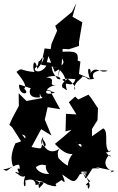

<svg xmlns="http://www.w3.org/2000/svg" viewBox="-42 -1132 743 1213"><path d="M227 -513 125 -494 76 -543 77 -463 35 -384 17 -344 36 -326 105 -218C172 -202 90 -248 88 -211C143 -217 135 -236 97 -282C130 -277 133 -247 56 -227C39 -191 18 -133 41 -81C-1 -57 9 -44 -22 -62C48 -69 86 -124 82 -64C58 -79 66 -41 115 -12C12 -87 66 -9 104 -36C31 -60 94 1 117 -21C92 55 130 65 117 9C195 -18 182 49 182 36C182 36 244 35 178 4C233 24 256 5 205 57C184 -15 264 36 253 32C242 28 337 63 308 31C387 -23 364 8 333 -11C379 43 369 12 351 -30C418 16 427 35 462 -31C428 -7 501 -61 505 -35C458 -40 451 -52 511 -46C465 -35 552 29 515 61C500 5 553 49 500 37C532 -10 549 47 481 -39C508 0 483 22 546 -74C531 -57 532 -74 587 -67C540 -86 562 -75 681 -52C620 -31 658 -36 665 -54C650 -53 595 -92 644 -149C659 -164 676 -101 600 -203C630 -124 672 -214 652 -171C607 -199 650 -301 610 -321L539 -271V-317L574 -373L577 -448C557 -476 540 -508 517 -534L452 -503L433 -522L393 -486L441 -409L375 -413L372 -302L410 -312C376 -281 341 -252 305 -223C393 -128 433 -158 478 -190C419 -232 488 -231 470 -203C411 -249 412 -279 391 -198C462 -188 376 -192 444 -235C369 -151 458 -223 406 -162C453 -186 387 -148 387 -85C331 -114 323 -157 278 -157C245 -101 234 -67 269 -33C204 -30 176 -77 189 -79C221 -101 249 -99 359 -27C350 -97 301 -153 335 -194C280 -151 226 -192 228 -254C287 -179 185 -206 231 -268C213 -179 237 -191 157 -203L218 -316L283 -276L241 -376L259 -455L338 -442L272 -562L292 -551L225 -579L213 -528ZM264 -778 304 -678 346 -703 354 -823 394 -821 457 -842V-866L478 -991L416 -1026L440 -1112L413 -1057L307 -969L319 -938L283 -854L278 -822L240 -826L218 -723L333 -703L323 -637L344 -727L254 -739ZM212 -749C231 -785 257 -775 195 -698C174 -783 158 -710 176 -677C78 -685 104 -710 62 -678C108 -620 128 -590 111 -571C155 -535 77 -522 78 -597C100 -597 176 -554 166 -589C136 -573 131 -506 210 -517C209 -576 191 -498 255 -559C252 -565 229 -565 306 -548C221 -516 237 -584 314 -595C248 -587 327 -638 250 -643C340 -672 360 -616 320 -635C263 -707 308 -695 261 -737C233 -665 171 -674 179 -700C226 -751 216 -748 192 -694L202 -743ZM449 -749C453 -800 444 -812 337 -804C332 -761 385 -749 342 -714C346 -699 355 -698 287 -710C299 -731 378 -665 370 -617C345 -626 334 -640 435 -632C410 -558 361 -642 377 -576C392 -540 350 -592 357 -573C331 -607 387 -629 384 -636C454 -577 427 -566 431 -562C410 -619 518 -652 461 -651C535 -646 485 -622 552 -634C520 -685 602 -693 639 -685C586 -662 567 -725 527 -667C545 -697 493 -729 526 -635L457 -665L466 -743Z"/></svg>

Font: Hussar Lance
Style: ExBd
Weight: 700
Foundry: Cannot Into Space Fonts, PlusOne Fonts
Version: Version 2.270